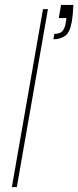

<svg xmlns="http://www.w3.org/2000/svg" viewBox="-20 -757 317 777"><path d="M28 0 154 -720H174L48 0ZM196 -598 200 -620Q222 -620 231.5 -630Q241 -640 245 -659L249 -684H218L227 -737H277Q276 -715 274.5 -700Q273 -685 271 -671Q263 -625 243 -611.5Q223 -598 196 -598Z"/></svg>

Font: DM Sans Thin
Style: Italic
Weight: 250
Italic angle: -10°
Designer: Colophon Foundry, Jonny Pinhorn
Foundry: Colophon Foundry
Version: Version 4.004;gftools[0.9.30]